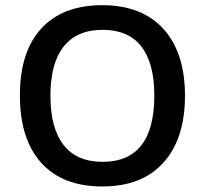

<svg xmlns="http://www.w3.org/2000/svg" viewBox="-20 -695 774 725"><path d="M367 -83.9Q562.7 -83.9 562.7 -333.7Q562.7 -456.5 513.7 -519.5Q464.6 -582.4 367.5 -582.4Q270.5 -582.4 220.4 -519.2Q170.4 -456 170.4 -333.4Q170.4 -210.8 220.2 -147.4Q270 -83.9 367 -83.9ZM135.5 -80.4Q55.1 -169.9 55.1 -334.7Q55.1 -499.5 136 -587.5Q216.9 -675.4 366.3 -675.4Q515.7 -675.4 597.1 -585.7Q678.5 -496 678.5 -333.7Q678.5 -171.4 597.3 -81.1Q516.2 9.1 366.3 9.1Q216.4 9.1 135.5 -80.4Z"/></svg>

Font: Khula SemiBold
Style: Regular
Weight: 600
Designer: Erin McLaughlin, Steve Matteson
Version: Version 1.002;PS 1.0;hotconv 1.0.72;makeotf.lib2.5.5900; ttf